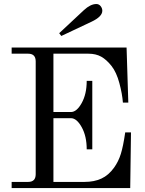

<svg xmlns="http://www.w3.org/2000/svg" viewBox="-20 -954 735 974"><path d="M280.3 -785.6 405.3 -902.3Q439 -933.6 468.8 -933.6Q481.9 -933.6 490.5 -922.9Q499 -912.1 499 -899.4Q499 -869.6 444.3 -843.8L291 -771.5ZM39.1 0V-31.2H123Q161.1 -31.2 161.1 -70.3V-642.6Q161.1 -681.6 123 -681.6H39.1V-712.9H622.1L630.9 -433.6H603.5Q600.1 -478.5 585.4 -533Q570.8 -587.4 545.9 -619.1Q520.5 -651.4 493.4 -666.5Q466.3 -681.6 428.7 -681.6H251V-385.7H339.8Q369.1 -385.7 394.5 -431.4Q419.9 -477.1 419.9 -543.9H448.2V-196.3H419.9Q419.9 -263.2 394.5 -308.8Q369.1 -354.5 339.8 -354.5H251V-31.2H409.2Q458 -31.2 494.4 -48.1Q530.8 -64.9 558.6 -103.5Q581.1 -134.8 593 -173.3Q605 -211.9 615.2 -282.2H644.5L640.6 0Z"/></svg>

Font: Theano Modern
Style: Regular
Weight: 400
Designer: Alexey Kryukov
Version: Version 2.00